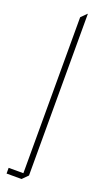

<svg xmlns="http://www.w3.org/2000/svg" viewBox="-154 -531 422 759"><g transform="rotate(20 57.5 -151.5)"><path d="M-12 200V176H50V-480L73 -503H74V177L51 200Z"/></g></svg>

Font: Foldit Thin Thin
Style: Regular
Weight: 250
Version: Version 1.003